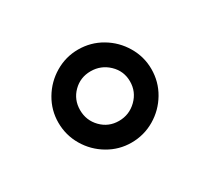

<svg xmlns="http://www.w3.org/2000/svg" viewBox="-71 -819 561 513"><g transform="rotate(-30 209.5 -562.5)"><path d="M66 -563Q66 -601 85.5 -634Q105 -667 138 -686.5Q171 -706 209 -706Q248 -706 281 -686.5Q314 -667 333.5 -634Q353 -601 353 -563Q353 -524 333.5 -491Q314 -458 281 -438.5Q248 -419 209 -419Q171 -419 138 -438.5Q105 -458 85.5 -491Q66 -524 66 -563ZM287 -563Q287 -595 264 -617Q241 -639 209 -639Q177 -639 155 -617Q133 -595 133 -563Q133 -531 155 -508.5Q177 -486 209 -486Q241 -486 264 -508.5Q287 -531 287 -563Z"/></g></svg>

Font: Hanken Grotesk Medium
Style: Regular
Weight: 500
Designer: Alfredo Marco Pradil
Foundry: Hanken Design Co.
Version: Version 3.014